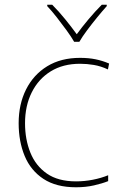

<svg xmlns="http://www.w3.org/2000/svg" viewBox="-20 -783 512 813"><path d="M302 10Q218 10 164 -25.5Q110 -61 84.5 -122.5Q59 -184 59 -261Q59 -342 90.5 -404.5Q122 -467 180 -502.5Q238 -538 319 -538Q355 -538 384.5 -532Q414 -526 442 -514L437 -489Q407 -503 377.5 -508Q348 -513 319 -513Q247 -513 195 -481Q143 -449 114.5 -392Q86 -335 86 -261Q86 -193 108.5 -137Q131 -81 178.5 -48Q226 -15 302 -15Q338 -15 373.5 -22Q409 -29 438 -41V-16Q413 -6 378 2Q343 10 302 10ZM294 -606Q282 -627 262 -654.5Q242 -682 220.5 -709.5Q199 -737 180 -757V-763H201Q229 -735 256.5 -701Q284 -667 305 -638Q326 -667 354.5 -701Q383 -735 411 -763H432V-757Q414 -737 391.5 -709.5Q369 -682 348.5 -654.5Q328 -627 316 -606Z"/></svg>

Font: Noto Sans Oriya Thin
Style: Regular
Weight: 100
Designer: Amélie Bonet and Sol Matas
Foundry: Google LLC
Version: Version 2.006; ttfautohint (v1.8.4.7-5d5b)